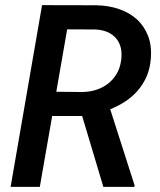

<svg xmlns="http://www.w3.org/2000/svg" viewBox="-20 -731 627 751"><path d="M301.3 -277.3H184.1L135.7 0H21.5L144.5 -710.9L356.9 -710.4Q404.8 -709.5 445.6 -695.6Q486.3 -681.6 515.4 -655.3Q544.4 -628.9 559.3 -590.1Q574.2 -551.3 569.8 -500.5Q566.9 -463.9 554 -433.3Q541 -402.8 520.5 -378.7Q500 -354.5 472.2 -335.7Q444.3 -316.9 411.1 -303.7L506.3 -6.3L505.9 0H384.3ZM200.2 -372.1 300.3 -371.1Q329.1 -371.1 355.5 -379.4Q381.8 -387.7 402.6 -403.8Q423.3 -419.9 436.8 -443.1Q450.2 -466.3 454.1 -496.6Q460.9 -550.3 433.3 -581.8Q405.8 -613.3 352.5 -615.7L242.7 -616.2Z"/></svg>

Font: Roboto Mono Medium
Style: Italic
Weight: 500
Designer: Google
Version: Version 2.000985; 2015; ttfautohint (v1.3)